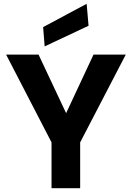

<svg xmlns="http://www.w3.org/2000/svg" viewBox="-20 -986 690 1006"><path d="M250 0V-240L12 -700H182L342 -360H311L470 -700H639L400 -240V0ZM214 -743 206 -844 434 -966 444 -851Z"/></svg>

Font: DM Sans 18pt Black
Style: Regular
Weight: 900
Designer: Colophon Foundry, Jonny Pinhorn
Foundry: Colophon Foundry
Version: Version 4.004;gftools[0.9.30]